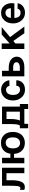

<svg xmlns="http://www.w3.org/2000/svg" viewBox="1728 -2270 624 4121"><g transform="rotate(-90 2040.5 -210.0)"><path d="M25 -2V-97Q42 -85 59 -85Q97 -85 105.5 -140Q114 -195 114 -334V-479H501V0H383V-383H232V-298Q232 -228 226.5 -178Q221 -128 205.5 -82Q190 -36 158.5 -12.5Q127 11 80 11Q57 11 25 -2Z M714 -221V-1L596 0V-478L714 -479V-300H801Q813 -386 866 -439Q930 -502 1034.5 -502Q1139 -502 1203.5 -436Q1268 -370 1269 -245Q1268 -123 1202.5 -56Q1137 11 1033.5 11Q930 11 867 -52Q804 -115 798 -221ZM801 -300ZM950 -361.5Q916 -323 916 -246Q916 -169 947 -130.5Q978 -92 1031 -92Q1084 -92 1118 -130.5Q1152 -169 1152 -246Q1152 -323 1122 -361.5Q1092 -400 1038 -400Q984 -400 950 -361.5Z M1347 -96H1403Q1425 -118 1431.5 -168Q1438 -218 1438 -334V-479H1813V-96H1869V82H1761V0H1443V82H1347ZM1514 -96H1703V-383H1546V-298Q1546 -166 1514 -96Z M1944 -243Q1944 -361 2013 -432Q2078 -499 2175 -499Q2221 -499 2257.5 -483.5Q2294 -468 2319 -443Q2369 -395 2378 -322L2259 -319Q2251 -351 2229.5 -372Q2208 -393 2180 -393Q2152 -393 2132 -384.5Q2112 -376 2097 -358Q2063 -316 2063 -242Q2063 -168 2095 -130.5Q2127 -93 2172.5 -93Q2218 -93 2238.5 -114.5Q2259 -136 2259 -173H2378Q2378 -93 2325 -40Q2271 14 2174 14Q2078 14 2013 -56Q1944 -131 1944 -243Z M2462 0V-479H2581V-462V-335H2657Q2699 -335 2745.5 -323Q2792 -311 2822 -286Q2884 -237 2884 -162.5Q2884 -88 2823.5 -44Q2763 0 2657 0ZM2581 -240V-97H2653Q2701 -97 2732.5 -115Q2764 -133 2764 -169Q2764 -205 2735 -222.5Q2706 -240 2659 -240Z M3049 0V-486H3167V-315L3359 -486H3519L3304 -306L3531 0H3387L3221 -237L3167 -192V0Z M3598 -243Q3598 -360 3665 -431Q3728 -499 3826 -499Q3927 -499 3982 -428Q4008 -396 4020.5 -354Q4033 -312 4033 -277Q4033 -242 4029 -214H3715Q3717 -155 3744 -118Q3771 -81 3826 -81Q3899 -81 3913 -145H4032Q4019 -72 3965 -30Q3908 14 3826 14Q3730 14 3665 -56Q3598 -129 3598 -243ZM3716 -289H3923Q3923 -368 3872 -395Q3854 -405 3827 -405Q3777 -405 3749 -372.5Q3721 -340 3716 -289Z"/></g></svg>

Font: Karmilla
Style: Bold
Weight: 700
Designer: Jonathan Pinhorn
Version: Version 1.000